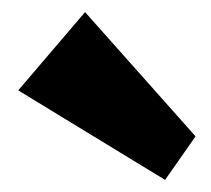

<svg xmlns="http://www.w3.org/2000/svg" viewBox="-20 -846 345 314"><path d="M9.8 -698.2 250 -551.8 299.8 -623 119.1 -826.2Z"/></svg>

Font: KJV1611
Style: Regular
Weight: 400
Version: Version 3.6.1